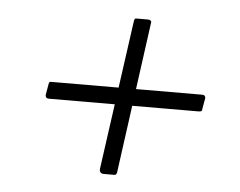

<svg xmlns="http://www.w3.org/2000/svg" viewBox="-38 -622 622 498"><g transform="rotate(5 272.5 -372.5)"><path d="M489 -359Q489 -354 487 -352.5Q485 -351 479 -351L90 -350Q85 -350 83 -352.5Q81 -355 81 -359L86 -388Q87 -392 88 -393Q89 -394 91 -394L486 -395Q490 -395 492 -392.5Q494 -390 494 -387ZM248 -168Q243 -168 240 -171.5Q237 -175 238 -181L292 -569Q293 -575 294.5 -576Q296 -577 300 -577H329Q333 -577 335.5 -574.5Q338 -572 337 -570L283 -175Q282 -171 280.5 -169.5Q279 -168 276 -168Z"/></g></svg>

Font: Libre Franklin Thin ExtraLight
Style: Italic
Weight: 250
Italic angle: -8°
Version: Version 3.000